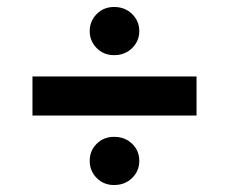

<svg xmlns="http://www.w3.org/2000/svg" viewBox="-20 -618 656 550"><path d="M73 -287V-399H543V-287ZM306.8 -88Q277 -88 257 -108.1Q237 -128.2 237 -157Q237 -186.5 257 -206.2Q277 -226 306.8 -226Q337.9 -226 358.5 -206.2Q379 -186.5 379 -157Q379 -128.2 358.5 -108.1Q337.9 -88 306.8 -88ZM306.8 -460Q277 -460 257 -480.2Q237 -500.5 237 -529Q237 -557.5 257 -577.8Q277 -598 306.8 -598Q337.9 -598 358.5 -577.8Q379 -557.5 379 -529Q379 -500.5 358.5 -480.2Q337.9 -460 306.8 -460Z"/></svg>

Font: Overpass Mono Light
Style: Regular
Weight: 300
Monospace: yes
Designer: Delve Withrington, Dave Bailey
Foundry: Delve Fonts LLC
Version: Version 4.000